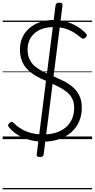

<svg xmlns="http://www.w3.org/2000/svg" viewBox="-20 -1039 708 1434"><path d="M302 19Q260 19 222 11Q184 3 151 -11.5Q118 -26 91.5 -45.5Q65 -65 47 -88Q40 -97 40.5 -104.5Q41 -112 50 -120Q60 -129 67.5 -129Q75 -129 85 -118Q109 -94 141 -75Q173 -56 214 -45.5Q255 -35 303 -35Q356 -35 398.5 -48.5Q441 -62 471 -87.5Q501 -113 517.5 -150Q534 -187 534 -233Q534 -273 519.5 -302Q505 -331 479 -352Q453 -373 419.5 -390Q386 -407 347 -424Q315 -438 283 -453.5Q251 -469 223 -488.5Q195 -508 174 -533Q153 -558 141 -592Q129 -626 129 -670Q129 -721 148 -761Q167 -801 201 -830Q235 -859 281.5 -874.5Q328 -890 383 -890Q433 -890 477.5 -876.5Q522 -863 558 -840.5Q594 -818 621 -790Q629 -782 628.5 -774.5Q628 -767 619 -759Q610 -750 602 -750Q594 -750 585 -757Q558 -781 527.5 -799Q497 -817 461 -827Q425 -837 383 -837Q338 -837 301.5 -825.5Q265 -814 239.5 -792Q214 -770 200 -739Q186 -708 186 -670Q186 -628 200 -597.5Q214 -567 239.5 -545Q265 -523 298.5 -506Q332 -489 371 -473Q412 -455 451.5 -435.5Q491 -416 522.5 -389.5Q554 -363 572.5 -325.5Q591 -288 591 -234Q591 -177 570.5 -130.5Q550 -84 511.5 -50.5Q473 -17 420 1Q367 19 302 19ZM278 134Q252 134 254 115L395 -1000Q398 -1019 424 -1019Q450 -1019 447 -1000L306 115Q304 134 278 134ZM0 365H668V375H0ZM0 -20H668V0H0ZM0 -505H668V-500H0ZM0 -885H668V-875H0Z"/></svg>

Font: Playwrite GB J Guides
Style: Italic
Weight: 400
Italic angle: -7.01216°
Designer: Veronika Burian, José Scaglione
Foundry: TypeTogether
Version: Version 1.003